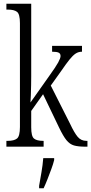

<svg xmlns="http://www.w3.org/2000/svg" viewBox="-20 -780 485 1021"><path d="M14 0V-31H22Q55 -31 70.5 -43.5Q86 -56 86 -105V-657Q86 -705 70.5 -717Q55 -729 22 -729H14V-760H146V-374Q146 -356 145.5 -327.5Q145 -299 144 -272.5Q143 -246 142 -235L241 -375Q277 -425 289.5 -448Q302 -471 302 -482Q302 -495 292 -500Q282 -505 257 -505V-536H416V-505Q397 -505 382 -495Q367 -485 349 -462.5Q331 -440 305 -402L250 -325L353 -121Q375 -74 393 -52.5Q411 -31 439 -31H445V0H435Q396 0 373.5 -6.5Q351 -13 333.5 -34.5Q316 -56 294 -102L209 -279L146 -190V-103Q146 -55 161 -43Q176 -31 208 -31H212V0ZM188 208Q194 173 200.5 136Q207 99 210 61H268V71Q263 92 253 119Q243 146 232.5 173Q222 200 212 221H188Z"/></svg>

Font: Noto Serif Sinhala ExtraCondensed Light
Style: Regular
Weight: 300
Width: 2
Designer: Jelle Bosma - Monotype Design Team
Foundry: Monotype Imaging Inc.
Version: Version 2.007; ttfautohint (v1.8.4.7-5d5b)